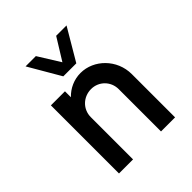

<svg xmlns="http://www.w3.org/2000/svg" viewBox="-171 -701 806 806"><g transform="rotate(-45 232.5 -297.5)"><path d="M271 -453.6 354.5 -595.2H293L232.9 -498L172.4 -595.2H111.3L193.8 -453.6ZM254.9 -412.6C216.3 -412.6 180.7 -396.5 154.3 -369.1V-404.3H70.8V0H154.3V-251C154.3 -297.4 191.4 -333.5 238.3 -333.5C284.2 -333.5 320.3 -297.4 320.3 -251V0H403.8V-256.8C403.8 -344.2 333.5 -412.6 254.9 -412.6Z"/></g></svg>

Font: Now Medium
Style: Regular
Weight: 500
Designer: Alfredo Marco Pradil
Foundry: Alfredo Marco Pradil
Version: Version 1.200;hotconv 1.0.109;makeotfexe 2.5.65596